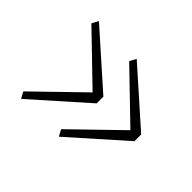

<svg xmlns="http://www.w3.org/2000/svg" viewBox="-93 -625 668 668"><g transform="rotate(45 240.5 -291.5)"><path d="M51 -124 224 -292 51 -459 64 -483 261 -308V-275L64 -100ZM237 -124 410 -292 237 -459 250 -483 447 -308V-275L250 -100Z"/></g></svg>

Font: IBM Plex Sans ExtLt
Style: Regular
Weight: 200
Designer: Mike Abbink, Paul van der Laan, Pieter van Rosmalen
Foundry: Bold Monday
Version: Version 3.005